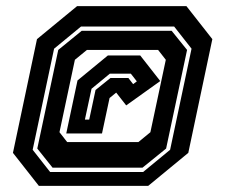

<svg xmlns="http://www.w3.org/2000/svg" viewBox="-20 -734 731 623"><path d="M106 -131 22 -238 100 -607 230 -714H585L669 -607L591 -238L461 -131ZM142.5 -176H444.5L532 -248L601.5 -576L545 -648H243L155.5 -576L86 -248ZM150.5 -190 101 -252 169 -572 245 -634H537L587 -572L519 -252L442.5 -190ZM198 -273H429L468 -305L518 -540L493 -572H262L223 -540L173 -305ZM195 -301 231.5 -473 330 -554H435L500 -471L389.5 -392L353.5 -438H362.5L335.5 -416L311 -301ZM255.5 -346H269.5L290 -442L338.5 -481H396.5L412 -461L424 -470L404.5 -495H336.5L277 -446Z"/></svg>

Font: Tourney Thin
Style: Bold Italic
Weight: 700
Italic angle: -12°
Version: Version 1.015